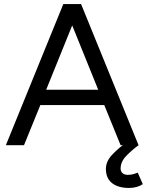

<svg xmlns="http://www.w3.org/2000/svg" viewBox="-20 -720 728 952"><path d="M9 0 294 -700H382L667 0H578L497 -199H180L99 0ZM209 -275H467L338 -594ZM619 212Q585 212 559 201.5Q533 191 519 170Q505 149 505 118Q505 81 534.5 49Q564 17 602 -10L667 0Q634 24 606 53Q578 82 578 116Q578 130 587.5 138.5Q597 147 614 147Q631 147 644.5 142.5Q658 138 663 136L688 193Q675 202 657.5 207Q640 212 619 212Z"/></svg>

Font: Figtree
Style: Regular
Weight: 400
Designer: Erik Kennedy
Foundry: Erik Kennedy
Version: Version 2.002